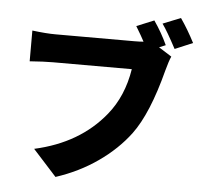

<svg xmlns="http://www.w3.org/2000/svg" viewBox="-61 -938 1122 1069"><g transform="rotate(5 500.0 -404.0)"><path d="M835.9 -716.8 799.8 -702.1 872.1 -656.2Q860.4 -630.9 845.7 -576.2Q782.2 -331.1 695.3 -213.9Q626 -121.1 521.5 -47.9Q417 25.4 288.1 67.4L156.2 -78.1Q407.2 -133.8 548.8 -308.6Q634.8 -414.1 659.2 -567.4H218.8Q168 -567.4 88.9 -561.5V-733.4Q167 -723.6 218.8 -723.6H660.2Q692.4 -723.6 710.9 -725.6Q696.3 -753.9 663.1 -808.6L760.7 -848.6Q805.7 -783.2 835.9 -716.8ZM807.6 -835 907.2 -875Q949.2 -814.5 986.3 -742.2L886.7 -700.2Q835.9 -795.9 807.6 -835Z"/></g></svg>

Font: Gen Shin Gothic Monospace Heavy
Style: Bold
Weight: 800
Designer: [Source Han Sans]
Ryoko NISHIZUKA  (kana & ideographs); Paul D. Hunt (Latin, Greek & Cyrillic); Wenlong ZHANG  (bopomofo
Version: Version 1.002.20150607